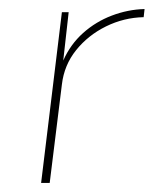

<svg xmlns="http://www.w3.org/2000/svg" viewBox="-20 -405 361 425"><path d="M132 -378 120 -271Q136 -307 164 -332Q192 -357 227.5 -370.5Q263 -384 300 -385L298 -367Q254 -366 214.5 -346.5Q175 -327 148.5 -294Q122 -261 117 -218L90 0H71L117 -378Z"/></svg>

Font: Josefin Sans Thin Thin
Style: Italic
Weight: 250
Italic angle: -7°
Version: Version 2.000